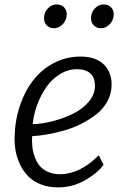

<svg xmlns="http://www.w3.org/2000/svg" viewBox="-20 -812 543 840"><path d="M420.4 -688.5Q401.9 -688.5 389.4 -702.1Q377 -715.8 378.4 -736.3Q379.4 -759.8 395.8 -776.1Q412.1 -792.5 433.1 -792.5Q454.1 -792.5 466.3 -779.5Q478.5 -766.6 477.5 -746.6Q476.1 -722.2 459.5 -705.3Q442.9 -688.5 420.4 -688.5ZM214.8 -688.5Q196.3 -688.5 183.8 -702.1Q171.4 -715.8 172.9 -736.3Q173.8 -759.8 190.2 -776.1Q206.5 -792.5 227.5 -792.5Q248.5 -792.5 260.7 -779.5Q272.9 -766.6 272 -746.6Q270.5 -722.2 253.9 -705.3Q237.3 -688.5 214.8 -688.5ZM43.9 -215.3Q45.9 -287.6 67.9 -351.8Q89.8 -416 127 -462.9Q164.1 -509.8 217.3 -537.1Q270.5 -564.5 332 -564.5Q398.9 -564.5 433.6 -530.5Q468.3 -496.6 468.3 -442.4Q468.3 -403.8 450.4 -370.1Q432.6 -336.4 402.8 -313Q373 -289.6 336.9 -271Q300.8 -252.4 260.7 -241.2Q220.7 -230 185.8 -223.9Q150.9 -217.8 120.6 -216.3Q119.1 -191.9 121.6 -169.7Q124 -147.5 132.1 -125Q140.1 -102.5 153.6 -86.4Q167 -70.3 189.7 -60.1Q212.4 -49.8 242.2 -49.8Q329.6 -49.8 412.1 -132.8L433.1 -90.8Q407.2 -55.2 352.5 -23.7Q297.9 7.8 233.9 7.8Q192.9 7.8 159.9 -4.9Q127 -17.6 105.2 -39.1Q83.5 -60.5 69.1 -89.4Q54.7 -118.2 48.8 -149.7Q43 -181.2 43.9 -215.3ZM123 -268.6Q165.5 -270 212.2 -282.2Q258.8 -294.4 300.3 -314.9Q341.8 -335.4 368.7 -367.4Q395.5 -399.4 395.5 -436Q395.5 -473.1 374.8 -491.2Q354 -509.3 316.4 -509.3Q277.3 -509.3 242.2 -487.5Q207 -465.8 182.6 -430.7Q158.2 -395.5 142.6 -353.3Q127 -311 123 -268.6Z"/></svg>

Font: HaufeMerriweatherSansLt
Style: Italic
Weight: 300
Designer: Eben Sorkin ( eben@eyebytes.com )
Foundry: Eben Sorkin
Version: Version 1.56